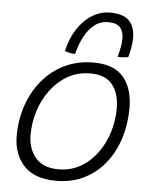

<svg xmlns="http://www.w3.org/2000/svg" viewBox="-55 -818 696 881"><g transform="rotate(5 293.0 -377.0)"><path d="M236.5 18Q136 18 87.2 -35Q38.5 -88 38.5 -172Q38.5 -246 61 -312Q83.5 -378 125.8 -428.8Q168 -479.5 227.5 -508.5Q287 -537.5 361.5 -537.5Q455 -537.5 499 -485.8Q543 -434 543 -343Q543 -270 522.5 -204.8Q502 -139.5 462.5 -89.5Q423 -39.5 366 -10.8Q309 18 236.5 18ZM242 -35.5Q298 -35.5 342.8 -60.8Q387.5 -86 419.2 -129Q451 -172 468 -226Q485 -280 485 -337Q485 -405 452.8 -445.8Q420.5 -486.5 351 -486.5Q293.5 -486.5 247.5 -460.5Q201.5 -434.5 168.8 -390.8Q136 -347 118.8 -292.8Q101.5 -238.5 101.5 -182Q101.5 -118 136.8 -76.8Q172 -35.5 242 -35.5ZM225 -578Q238 -637.5 266.8 -681.2Q295.5 -725 334.2 -748.8Q373 -772.5 416 -772.5Q477 -772.5 504.2 -745Q531.5 -717.5 531.5 -665.5Q531.5 -644.5 527.2 -621Q523 -597.5 517.5 -577Q505.5 -574 493 -573.2Q480.5 -572.5 468 -572.5Q474 -594.5 478.5 -617Q483 -639.5 483 -657.5Q483 -690 467.2 -709Q451.5 -728 411.5 -728Q375 -728 347.8 -706.2Q320.5 -684.5 302 -648.8Q283.5 -613 272.5 -569.5Q259 -569.5 246 -572.5Q233 -575.5 225 -578Z"/></g></svg>

Font: Grandstander ExtraLight
Style: Italic
Weight: 200
Italic angle: -15°
Designer: Tyler Finck
Foundry: Etcetera Type Co
Version: Version 1.200; ttfautohint (v1.8.3)